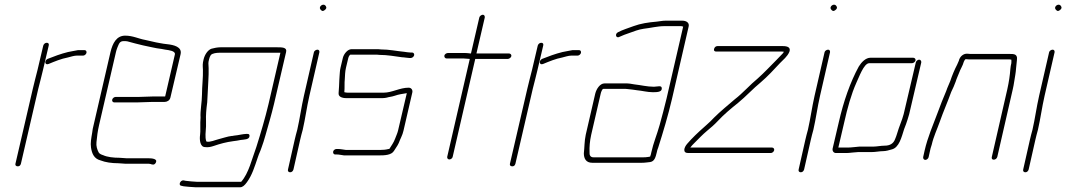

<svg xmlns="http://www.w3.org/2000/svg" viewBox="-20 -668 4487 808"><path d="M344 -446C345 -452 342 -457 336 -457H308C294 -455 279 -451 266 -449C237 -442 205 -430 180 -420C165 -412 169 -392 185 -399C209 -409 238 -421 265 -426C277 -429 292 -434 303 -434H330C336 -434 343 -440 344 -446ZM162 -476 138 -374C132 -350 124 -320 118 -294L45 21C43 28 48 32 55 32C62 32 66 28 68 21L141 -294C147 -319 156 -351 161 -374L185 -476C187 -483 184 -488 177 -488C170 -488 164 -483 162 -476Z M483 -4C458 -4 431 -7 414 -15C407 -17 398 -21 395 -27C389 -39 384 -53 386 -70C388 -92 391 -116 397 -142L468 -449C469 -454 471 -460 474 -468C481 -484 483 -495 501 -495C506 -495 511 -495 516 -494C536 -488 562 -482 582 -477C609 -472 632 -465 660 -462L676 -459C690 -457 719 -454 716 -439L675 -262H623C610 -262 575 -260 561 -260H466C460 -260 453 -254 452 -248C451 -242 455 -237 461 -237H556C570 -237 605 -239 618 -239H672C683 -239 694 -245 697 -257L740 -440C747 -471 711 -479 684 -482L668 -484C663 -485 657 -486 651 -487C631 -490 612 -496 591 -500C563 -505 539 -518 507 -518C470 -518 454 -486 445 -449L374 -142C371 -131 369 -120 368 -110C364 -86 360 -66 363 -47C367 -21 376 0 403 7C423 15 450 19 478 19C488 19 497 21 507 21H599C604 21 609 21 613 22C621 25 630 28 636 16C644 0 619 -2 604 -2H512C502 -2 493 -4 483 -4Z M1146 -469H908C896 -469 880 -466 870 -463C855 -458 842 -439 837 -419C832 -399 833 -393 834 -375C835 -342 830 -304 830 -270C830 -240 822 -201 824 -173L823 -153V-131V-114L822 -100C819 -80 822 -49 843 -49C856 -47 868 -50 880 -54C906 -63 932 -70 962 -74L977 -76C982 -77 987 -78 993 -79C1007 -81 1029 -80 1030 -95C1031 -106 1022 -105 1011 -104C1005 -103 1005 -104 996 -102C990 -101 984 -100 979 -99L963 -97C962 -96 959 -96 956 -96C937 -94 916 -86 899 -82C886 -79 865 -69 850 -72C849 -72 849 -73 848 -74C842 -91 846 -114 847 -136V-158C846 -183 848 -207 852 -237L854 -275C855 -308 859 -348 858 -381L857 -402C857 -406 858 -412 860 -419C861 -425 864 -431 867 -436C873 -444 892 -446 903 -446H1160L1110 -230C1096 -171 1077 -107 1059 -50C1040 1 1027 61 995 97H808C799 97 770 94 762 93L752 91C738 90 729 113 744 114L753 116C762 117 792 120 802 120H991C1000 120 1009 113 1019 99C1041 69 1051 35 1065 -6C1072 -27 1074 -27 1081 -48C1086 -62 1092 -79 1097 -98C1110 -144 1122 -184 1133 -230L1184 -449C1189 -469 1167 -469 1146 -469Z M1301 -448 1259 -265C1248 -217 1242 -170 1231 -122C1227 -107 1223 -93 1220 -79L1192 45C1190 52 1194 57 1201 57C1208 57 1213 52 1215 45L1243 -79C1246 -93 1250 -107 1254 -122C1265 -170 1271 -217 1282 -265L1324 -448C1325 -454 1322 -459 1316 -459C1310 -459 1302 -454 1301 -448ZM1328 -629C1333 -623 1337 -618 1347 -626C1357 -634 1353 -640 1349 -645C1339 -655 1320 -640 1328 -629Z M1423 -425 1413 -383C1410 -371 1410 -358 1409 -348L1408 -332C1408 -316 1406 -295 1405 -277C1403 -261 1419 -255 1438 -255H1589C1596 -255 1602 -256 1607 -257C1620 -261 1626 -260 1641 -265C1658 -271 1674 -273 1692 -276L1655 -118C1652 -106 1647 -96 1643 -85C1637 -68 1627 -55 1619 -42C1619 -41 1617 -41 1615 -41C1604 -38 1592 -37 1580 -37H1436C1427 -38 1413 -41 1402 -41H1396C1390 -41 1383 -36 1382 -30C1381 -24 1384 -18 1390 -18H1396C1407 -18 1419 -15 1428 -14H1574C1599 -14 1627 -15 1638 -33L1647 -47C1651 -53 1655 -59 1658 -66C1664 -83 1674 -99 1678 -118L1715 -278C1718 -289 1711 -299 1700 -299C1662 -299 1630 -278 1594 -278H1443C1438 -278 1434 -279 1429 -280C1431 -298 1429 -319 1431 -335C1432 -350 1432 -366 1436 -383L1446 -425C1446 -427 1450 -435 1454 -438H1557C1564 -438 1570 -438 1577 -437C1610 -437 1642 -431 1672 -427C1681 -427 1694 -424 1702 -424H1709C1715 -424 1722 -430 1723 -436C1724 -442 1720 -447 1714 -447H1707C1699 -447 1690 -449 1681 -450C1649 -453 1618 -460 1583 -460C1576 -461 1570 -461 1563 -461H1459C1443 -461 1427 -441 1423 -425Z M1997 -594 1962 -443H1960C1951 -444 1944 -445 1936 -445H1865C1859 -445 1851 -440 1850 -434C1849 -428 1853 -422 1859 -422H1930C1939 -422 1949 -420 1957 -420L1862 -8C1861 -2 1865 3 1871 3C1877 3 1884 -2 1885 -8L1980 -420H2117C2123 -420 2131 -426 2132 -432C2133 -438 2128 -443 2122 -443H1985L2020 -594C2021 -600 2018 -606 2012 -606C2006 -606 1998 -600 1997 -594Z M2425 -446C2426 -452 2423 -457 2417 -457H2389C2375 -455 2360 -451 2347 -449C2318 -442 2286 -430 2261 -420C2246 -412 2250 -392 2266 -399C2290 -409 2319 -421 2346 -426C2358 -429 2373 -434 2384 -434H2411C2417 -434 2424 -440 2425 -446ZM2243 -476 2219 -374C2213 -350 2205 -320 2199 -294L2126 21C2124 28 2129 32 2136 32C2143 32 2147 28 2149 21L2222 -294C2228 -319 2237 -351 2242 -374L2266 -476C2268 -483 2265 -488 2258 -488C2251 -488 2245 -483 2243 -476Z M2485 -274 2445 -101C2439 -73 2440 -47 2437 -23C2437 -1 2446 17 2472 17H2682C2696 17 2703 15 2716 14C2735 11 2739 -7 2744 -27C2745 -33 2747 -40 2750 -47C2770 -110 2792 -183 2808 -252L2878 -556C2882 -572 2869 -581 2851 -581H2781C2767 -581 2756 -578 2744 -577C2708 -574 2676 -569 2646 -558C2622 -549 2601 -543 2580 -532C2566 -524 2573 -505 2587 -513C2601 -519 2612 -524 2628 -529C2648 -536 2667 -544 2689 -547C2717 -550 2747 -558 2776 -558H2846C2850 -558 2852 -557 2854 -556H2855L2785 -253C2777 -218 2765 -176 2756 -142C2744 -99 2730 -68 2721 -27C2720 -22 2719 -16 2716 -9C2711 -8 2706 -7 2703 -7C2699 -6 2693 -6 2687 -6H2477C2464 -6 2460 -16 2461 -28C2460 -49 2462 -74 2468 -101L2508 -274C2509 -279 2514 -294 2519 -294H2605C2611 -294 2617 -294 2623 -293L2641 -291C2648 -290 2654 -289 2662 -288C2684 -286 2704 -280 2727 -280C2743 -280 2765 -280 2765 -295C2766 -311 2747 -303 2732 -303C2703 -303 2677 -310 2649 -313L2631 -316C2624 -317 2617 -317 2610 -317H2524C2505 -317 2490 -294 2485 -274Z M2994 -451H3270C3273 -451 3276 -451 3279 -450C3277 -447 3275 -445 3274 -443C3265 -433 3256 -425 3247 -415C3222 -390 3195 -361 3169 -338C3137 -312 3106 -276 3072 -250C3043 -225 3011 -199 2985 -173C2966 -152 2943 -134 2924 -116C2916 -108 2916 -109 2906 -99C2893 -87 2883 -75 2872 -63C2858 -47 2852 -24 2876 -24H3224C3230 -24 3237 -30 3238 -36C3239 -42 3235 -47 3229 -47H2885C2890 -54 2895 -59 2902 -66C2919 -83 2937 -102 2955 -117C2971 -130 2987 -144 3001 -159C3026 -186 3056 -211 3086 -235C3118 -261 3150 -296 3182 -322C3209 -345 3238 -376 3262 -402C3276 -417 3293 -429 3302 -450C3309 -469 3293 -474 3275 -474H2999C2992 -474 2987 -469 2985 -462C2983 -455 2987 -451 2994 -451Z M3450 -448 3408 -265C3397 -217 3391 -170 3380 -122C3376 -107 3372 -93 3369 -79L3341 45C3339 52 3343 57 3350 57C3357 57 3362 52 3364 45L3392 -79C3395 -93 3399 -107 3403 -122C3414 -170 3420 -217 3431 -265L3473 -448C3474 -454 3471 -459 3465 -459C3459 -459 3451 -454 3450 -448ZM3477 -629C3482 -623 3486 -618 3496 -626C3506 -634 3502 -640 3498 -645C3488 -655 3469 -640 3477 -629Z M3823 -425H3643C3623 -425 3605 -406 3594 -388C3558 -322 3530 -242 3510 -154L3484 -43C3482 -33 3488 -24 3498 -24H3542C3549 -24 3558 -25 3567 -26L3591 -28H3648C3665 -28 3682 -32 3698 -32C3708 -32 3722 -36 3732 -39C3764 -46 3774 -91 3785 -125L3793 -146C3799 -164 3800 -166 3806 -187L3857 -405C3858 -411 3854 -417 3848 -417C3842 -417 3835 -411 3834 -405L3783 -188C3778 -169 3776 -166 3770 -149L3762 -127C3756 -110 3754 -99 3747 -83C3740 -63 3724 -55 3703 -55C3687 -55 3670 -51 3654 -51H3596C3582 -50 3562 -47 3547 -47H3508L3533 -154C3546 -212 3562 -271 3584 -320C3594 -340 3615 -402 3638 -402H3818C3824 -402 3832 -408 3833 -414C3834 -420 3829 -425 3823 -425Z M3888 -7 3894 -34C3895 -39 3897 -48 3901 -59C3909 -94 3923 -122 3935 -156C3950 -199 3968 -239 3983 -281C3991 -298 3996 -308 4002 -325C4005 -336 4012 -350 4016 -361C4021 -376 4032 -392 4036 -408C4038 -411 4040 -419 4045 -419C4052 -418 4060 -418 4067 -418H4224C4228 -418 4231 -418 4236 -417C4236 -414 4237 -409 4236 -402C4234 -395 4233 -387 4232 -378C4230 -351 4226 -323 4219 -292L4154 -8C4152 -1 4155 4 4162 4C4169 4 4175 -1 4177 -8L4242 -292C4245 -303 4246 -313 4248 -324C4251 -343 4255 -363 4256 -381C4257 -395 4260 -413 4260 -425C4258 -440 4247 -441 4229 -441H4072C4065 -441 4058 -441 4051 -442C4034 -443 4019 -430 4015 -412C4013 -407 4010 -401 4008 -396C3997 -375 3987 -351 3979 -327C3973 -311 3968 -303 3962 -285C3949 -254 3937 -225 3926 -194C3907 -143 3884 -91 3871 -34L3865 -7C3864 -1 3868 5 3874 5C3880 5 3887 -1 3888 -7Z M4395 -448 4353 -265C4342 -217 4336 -170 4325 -122C4321 -107 4317 -93 4314 -79L4286 45C4284 52 4288 57 4295 57C4302 57 4307 52 4309 45L4337 -79C4340 -93 4344 -107 4348 -122C4359 -170 4365 -217 4376 -265L4418 -448C4419 -454 4416 -459 4410 -459C4404 -459 4396 -454 4395 -448ZM4422 -629C4427 -623 4431 -618 4441 -626C4451 -634 4447 -640 4443 -645C4433 -655 4414 -640 4422 -629Z"/></svg>

Font: Electronic
Style: ExLtIt
Weight: 200
Version: Version 1.011